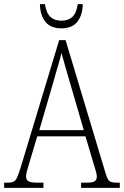

<svg xmlns="http://www.w3.org/2000/svg" viewBox="-22 -908 599 928"><path d="M-2 0V-25H15Q33 -25 43.5 -30Q54 -35 61 -51Q68 -67 78 -99L264 -714H295L490 -65Q498 -39 508 -32Q518 -25 546 -25H557V0H370V-25H394Q426 -25 436 -32Q446 -39 446 -55Q446 -66 439.5 -87Q433 -108 428 -125L391 -249H158L124 -135Q119 -118 111.5 -93Q104 -68 104 -55Q104 -40 115 -32.5Q126 -25 159 -25H188V0ZM168 -279H383L321 -492Q306 -543 294 -584.5Q282 -626 275 -653Q270 -627 257.5 -586.5Q245 -546 234 -505ZM275 -771Q223 -771 197.5 -802.5Q172 -834 171 -888H195Q202 -844 222 -826Q242 -808 275 -808Q307 -808 327 -825.5Q347 -843 354 -888H378Q377 -835 352 -803Q327 -771 275 -771Z"/></svg>

Font: Noto Serif Tamil Condensed ExtraLight
Style: Italic
Weight: 200
Width: 3
Italic angle: -12°
Designer: Indian Type Foundry, Tom Grace, and the Monotype Design Team
Foundry: Monotype Imaging Inc.
Version: Version 2.003; ttfautohint (v1.8.4.7-5d5b)